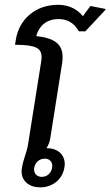

<svg xmlns="http://www.w3.org/2000/svg" viewBox="-20 -781 464 808"><path d="M168.3 -113.3C188.3 -113.3 200 -100.8 200 -82.5C200 -80 199.2 -77.5 199.2 -75C195.8 -52.5 178.3 -36.7 155.8 -36.7C135.8 -36.7 123.3 -50 123.3 -68.3C123.3 -70.8 124.2 -72.5 124.2 -75C127.5 -97.5 145.8 -113.3 168.3 -113.3ZM72.5 -75C71.7 -70 70.8 -65 70.8 -60C70.8 -18.3 103.3 7.5 149.2 7.5C200 7.5 242.5 -25 250.8 -75C251.7 -80 252.5 -85 252.5 -90C252.5 -131.7 221.7 -157.5 175.8 -157.5C183.3 -169.2 189.2 -183.3 191.7 -200L241.7 -516.7C243.3 -525.8 243.3 -534.2 243.3 -541.7C243.3 -595 210 -620.8 132.5 -629.2C146.7 -679.2 183.3 -700.8 225 -700.8C280 -700.8 300.8 -667.5 311.7 -649.2H339.2L423.3 -739.2L424.2 -743.3L360.8 -755.8L335 -721.7C333.3 -719.2 331.7 -715.8 329.2 -712.5C310 -736.7 276.7 -760.8 224.2 -760.8C126.7 -760.8 60 -697.5 46.7 -614.2L43.3 -592.5C130.8 -592.5 155 -578.3 155 -540.8C155 -533.3 154.2 -525.8 152.5 -516.7L98.3 -175C92.5 -137.5 78.3 -113.3 72.5 -75Z"/></svg>

Font: Boon Medium
Style: Italic
Weight: 500
Italic angle: -9°
Designer: Sungsit Sawaiwan
Foundry: FontUni
Version: Version 3.0